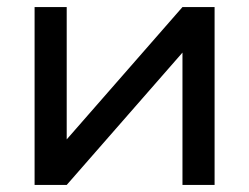

<svg xmlns="http://www.w3.org/2000/svg" viewBox="-20 -524 706 544"><path d="M497 0H588V-504H497L169 -129V-504H78V0H169L497 -375Z"/></svg>

Font: Hibana 45 SubMedium
Style: Regular
Weight: 500
Width: 6
Designer: pygmalion
Foundry: ybstudio
Version: Version 2021.007;FEAKit 1.0